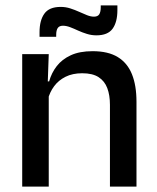

<svg xmlns="http://www.w3.org/2000/svg" viewBox="-20 -689 580 709"><path d="M484 0H386V-302Q386 -337.5 376.2 -363.5Q366.5 -389.5 344.2 -404Q322 -418.5 283.5 -418.5Q248 -418.5 222 -405.5Q196 -392.5 179.8 -370.5Q163.5 -348.5 156.5 -320.5L140.5 -388.5H161.5Q170 -419.5 189.5 -444.8Q209 -470 241.5 -485Q274 -500 322 -500Q379.5 -500 415 -478.2Q450.5 -456.5 467.2 -415Q484 -373.5 484 -313ZM160 0H62V-489H160L156 -374.5L160 -368.5ZM336 -558.5Q318 -558.5 301 -563.8Q284 -569 268.2 -576.2Q252.5 -583.5 238.5 -588.8Q224.5 -594 212.5 -594Q199 -594 193.2 -585.5Q187.5 -577 187.5 -560V-553H126V-570Q126 -613.5 143.8 -638.5Q161.5 -663.5 204 -663.5Q222.5 -663.5 239.5 -658Q256.5 -652.5 272 -645.5Q287.5 -638.5 301.2 -633Q315 -627.5 327 -627.5Q341 -627.5 346.5 -636.2Q352 -645 352 -662V-669H413.5V-651.5Q413.5 -607.5 395.8 -583Q378 -558.5 336 -558.5Z"/></svg>

Font: Anek Devanagari Medium
Style: Regular
Weight: 500
Designer: Kailash Malviya (Devanagari) & Yesha Goshar (Latin)
Foundry: Ek Type
Version: Version 1.003